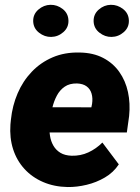

<svg xmlns="http://www.w3.org/2000/svg" viewBox="-20 -752 569 782"><path d="M255.4 9.8Q200.7 8.8 155.8 -10.5Q110.8 -29.8 79.6 -64Q48.3 -98.1 33.4 -144.3Q18.6 -190.4 22.5 -245.1L24.4 -264.2Q30.3 -321.8 51.8 -371.8Q73.2 -421.9 109.4 -459.7Q145.5 -497.6 194.6 -518.6Q243.7 -539.6 304.7 -538.1Q359.9 -537.1 400.1 -516.1Q440.4 -495.1 465.8 -459.2Q491.2 -423.3 501.2 -377.2Q511.2 -331.1 505.9 -279.3L496.6 -212.4H76.7L93.3 -315.4L352.1 -314.9L355 -329.1Q358.4 -352.1 353 -370.6Q347.7 -389.2 333 -400.1Q318.4 -411.1 293.5 -412.1Q263.2 -412.6 243.4 -398.9Q223.6 -385.3 211.7 -362.8Q199.7 -340.3 193.4 -314.2Q187 -288.1 184.1 -264.2L182.1 -245.6Q180.2 -221.7 183.6 -199.2Q187 -176.8 197.5 -158.7Q208 -140.6 226.1 -129.6Q244.1 -118.7 271.5 -117.7Q308.1 -116.7 339.8 -131.3Q371.6 -146 397 -171.4L463.9 -82.5Q441.9 -49.3 407.2 -29.1Q372.6 -8.8 332.8 0.7Q293 10.3 255.4 9.8ZM115.2 -665Q114.3 -693.8 136.2 -712.9Q158.2 -731.9 185.5 -732.4Q212.9 -732.9 235.4 -715.3Q257.8 -697.8 258.8 -668.9Q259.8 -640.1 238 -621.1Q216.3 -602.1 188.5 -601.6Q161.6 -601.1 138.9 -618.9Q116.2 -636.7 115.2 -665ZM361.3 -665Q360.4 -693.8 382.1 -712.9Q403.8 -731.9 431.2 -732.4Q458.5 -732.9 481.2 -715.3Q503.9 -697.8 504.9 -668.9Q505.9 -640.1 484.1 -621.1Q462.4 -602.1 434.6 -601.6Q407.7 -601.1 385 -618.9Q362.3 -636.7 361.3 -665Z"/></svg>

Font: Roboto Black
Style: Italic
Weight: 900
Italic angle: -12°
Designer: Christian Robertson
Foundry: Google
Version: Version 3.0; 2020